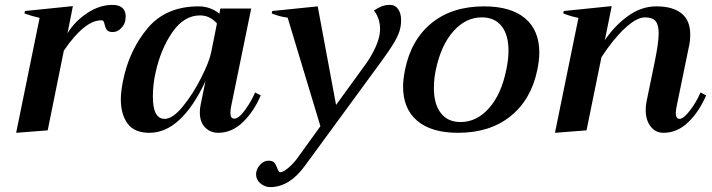

<svg xmlns="http://www.w3.org/2000/svg" viewBox="-20 -533 2910 785"><path d="M494 -466Q494 -461 492 -447Q488 -430 473.5 -416Q459 -402 441 -402Q424 -402 417.5 -410Q411 -418 408 -432Q406 -441 403.5 -445.5Q401 -450 394 -450Q326 -450 241 -326L175 0L46 10L142 -460Q113 -466 80 -478L82 -488L278 -508L256 -397Q286 -446 336.5 -479.5Q387 -513 440 -513Q467 -513 480.5 -500.5Q494 -488 494 -466Z M474 -127Q474 -158 483 -203Q508 -327 583 -417Q658 -507 792 -507Q840 -507 877 -477L881 -498H1007L925 -98Q922 -83 922 -72Q922 -48 938 -48Q956 -48 981 -82Q1006 -116 1023 -155L1046 -143Q1018 -77 973 -33.5Q928 10 872 10Q840 10 818.5 -12Q797 -34 797 -74Q797 -88 800 -103L820 -201Q721 10 591 10Q529 10 501.5 -28Q474 -66 474 -127ZM843 -317 867 -437Q838 -470 798 -470Q732 -470 684.5 -401Q637 -332 616 -236Q605 -187 605 -138Q605 -47 653 -47Q686 -47 727 -97Q768 -147 801.5 -213Q835 -279 843 -317Z M1620 -450Q1620 -435 1617 -420Q1612 -394 1592.5 -361Q1573 -328 1540 -283L1228 143Q1164 232 1085 232Q1063 232 1045 217Q1027 202 1027 180Q1027 173 1028 170Q1031 153 1045.5 138.5Q1060 124 1078 124Q1094 124 1101 131.5Q1108 139 1113 153Q1116 162 1119 166.5Q1122 171 1128 171Q1137 171 1158 154Q1179 137 1197 112L1290 -17L1156 -461Q1126 -464 1091 -478L1093 -488L1279 -507L1354 -104L1476 -272Q1501 -307 1517.5 -345Q1534 -383 1534 -414Q1534 -457 1509 -490Q1527 -502 1541.5 -507.5Q1556 -513 1574 -513Q1596 -513 1608 -495.5Q1620 -478 1620 -450Z M1628 -179Q1628 -208 1636 -248Q1661 -371 1745 -439Q1829 -507 1959 -507Q2069 -507 2127 -458Q2185 -409 2185 -318Q2185 -288 2177 -248Q2152 -126 2067.5 -58Q1983 10 1853 10Q1744 10 1686 -39Q1628 -88 1628 -179ZM2050 -248Q2059 -290 2059 -326Q2059 -391 2030.5 -426.5Q2002 -462 1950 -462Q1884 -462 1833.5 -405Q1783 -348 1762 -248Q1754 -211 1754 -173Q1754 -107 1782.5 -70.5Q1811 -34 1863 -34Q1929 -34 1979.5 -91Q2030 -148 2050 -248Z M2867 -143Q2839 -77 2794 -33.5Q2749 10 2693 10Q2660 10 2640 -16Q2620 -42 2620 -83Q2620 -98 2623 -116L2656 -276Q2673 -358 2673 -397Q2673 -432 2660 -447Q2647 -462 2617 -462Q2583 -462 2535 -417.5Q2487 -373 2439 -299L2378 0L2249 10L2345 -460Q2317 -465 2283 -478L2285 -488L2481 -508L2453 -369Q2493 -428 2547.5 -467.5Q2602 -507 2664 -507Q2730 -507 2766 -478.5Q2802 -450 2802 -392Q2802 -365 2797 -344L2747 -101Q2743 -81 2743 -72Q2743 -47 2758 -47Q2775 -47 2801.5 -82Q2828 -117 2844 -155Z"/></svg>

Font: Trirong SemiBold
Style: Italic
Weight: 600
Italic angle: -12°
Designer: Katatrad Team
Foundry: CadsonDemak
Version: Version 1.001